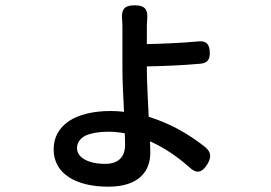

<svg xmlns="http://www.w3.org/2000/svg" viewBox="-20 -640 1020 723"><path d="M298 -40C280 -50 270 -65 270 -82C270 -102 281 -118 301 -129C321 -138 351 -144 386 -144C408 -144 429 -142 450 -138L451 -95C451 -49 426 -23 376 -23C343 -23 317 -29 298 -40ZM238 -183C202 -158 182 -122 182 -78C182 17 270 63 388 63C506 63 546 2 546 -65L545 -108C600 -83 651 -48 692 -11C720 16 741 11 761 -22C776 -47 776 -66 754 -85C732 -103 707 -120 680 -137C639 -162 592 -184 540 -200C537 -264 533 -332 533 -376V-390C589 -391 670 -394 734 -400C761 -402 771 -416 770 -443C769 -474 756 -488 726 -484C663 -478 585 -475 533 -474V-533C533 -542 533 -552 534 -562C538 -603 528 -620 487 -620C446 -620 436 -603 440 -562C441 -552 441 -542 441 -532C441 -498 441 -423 441 -383C441 -338 444 -276 447 -219C430 -221 414 -222 397 -222C329 -222 275 -208 238 -183Z"/></svg>

Font: GenSenRounded2 TW M
Style: Regular
Weight: 500
Version: Version 2.100;PS 2.1;hotconv 16.6.51;makeotf.lib2.5.65220 DE